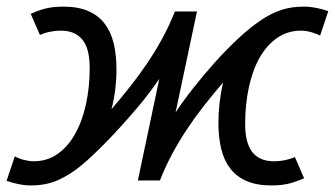

<svg xmlns="http://www.w3.org/2000/svg" viewBox="-40 -547 1015 582"><path d="M881.8 -6.8Q859.4 3.4 836.7 9.3Q814 15.1 783.2 15.1Q738.8 15.1 708 2Q677.2 -11.2 658.2 -35.9Q639.2 -60.5 630.6 -95.5Q622.1 -130.4 622.1 -173.8Q622.1 -235.8 636.2 -296.9Q606.4 -262.2 579.3 -227.8Q552.2 -193.4 528.1 -157.2Q503.9 -121.1 482.9 -82.3Q461.9 -43.5 444.8 0H377.9L442.9 -308.1Q430.2 -289.1 412.6 -265.9Q395 -242.7 374.3 -218.3Q353.5 -193.8 331.3 -169.2Q309.1 -144.5 287.1 -121.8Q265.1 -99.1 244.6 -79.6Q224.1 -60.1 207 -45.9Q173.3 -18.1 137 -1.5Q100.6 15.1 54.2 15.1Q35.2 15.1 15.4 11Q-4.4 6.8 -20 1L4.9 -73.2Q9.8 -70.3 16.8 -67.4Q23.9 -64.5 31.7 -62.5Q39.6 -60.5 47.4 -59.3Q55.2 -58.1 62 -58.1Q103 -58.1 134.5 -80.3Q166 -102.5 187.7 -141.1Q209.5 -179.7 220.7 -231.4Q231.9 -283.2 231.9 -341.8Q231.9 -367.2 227.3 -387.9Q222.7 -408.7 212.4 -423.3Q202.1 -438 185.3 -446Q168.5 -454.1 144 -454.1Q127.4 -454.1 111.1 -450.7Q94.7 -447.3 81.1 -440.9L53.2 -504.9Q75.7 -515.6 98.4 -521.2Q121.1 -526.9 151.9 -526.9Q196.3 -526.9 227.1 -513.7Q257.8 -500.5 276.9 -475.8Q295.9 -451.2 304.4 -416.3Q313 -381.3 313 -337.9Q313 -306.2 309.3 -275.6Q305.7 -245.1 297.9 -215.8Q326.7 -249.5 353.5 -283.4Q380.4 -317.4 404.8 -353.3Q429.2 -389.2 450.7 -428.2Q472.2 -467.3 490.2 -512.2H557.1L492.2 -206.1Q514.6 -240.2 545.7 -279.8Q576.7 -319.3 611.3 -357.9Q646 -396.5 682.1 -430.2Q718.3 -463.9 751 -485.8Q781.2 -506.3 812 -516.6Q842.8 -526.9 880.9 -526.9Q899.4 -526.9 919.4 -522.9Q939.5 -519 955.1 -513.2L930.2 -439Q925.3 -441.9 918.2 -444.6Q911.1 -447.3 903.3 -449.5Q895.5 -451.7 887.7 -452.9Q879.9 -454.1 873 -454.1Q832 -454.1 800.5 -432.4Q769 -410.6 747.3 -372.6Q725.6 -334.5 714.4 -282.5Q703.1 -230.5 703.1 -169.9Q703.1 -145 707.8 -124.3Q712.4 -103.5 722.7 -88.9Q732.9 -74.2 749.8 -66.2Q766.6 -58.1 791 -58.1Q807.6 -58.1 824 -61.5Q840.3 -64.9 854 -70.8Z"/></svg>

Font: Clear Sans
Style: Italic
Weight: 400
Italic angle: -12°
Foundry: Intel Corporation
Version: Version 1.00